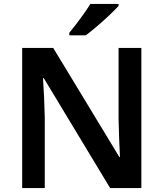

<svg xmlns="http://www.w3.org/2000/svg" viewBox="-20 -958 833 978"><path d="M700 0H541L203 -560H199Q202 -515 204.5 -463.5Q207 -412 208 -360V0H93V-714H251L588 -158H591Q589 -198 587 -250Q585 -302 584 -351V-714H700ZM584 -928Q568 -910 537.5 -881Q507 -852 474 -824Q441 -796 417 -778H333V-791Q348 -809 368 -835Q388 -861 407.5 -888.5Q427 -916 440 -938H584Z"/></svg>

Font: Noto Sans Gurmukhi UI SemiBold
Style: Regular
Weight: 600
Designer: Jelle Bosma - Monotype Design Team
Foundry: Monotype Imaging Inc.
Version: Version 2.004; ttfautohint (v1.8.4.7-5d5b)